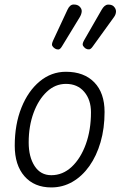

<svg xmlns="http://www.w3.org/2000/svg" viewBox="-20 -817 528 840"><path d="M204.5 3Q130 3 87.2 -45.8Q44.5 -94.5 44.5 -179.5Q44.5 -273 73.8 -346Q103 -419 153.8 -461Q204.5 -503 268.5 -503Q347.5 -503 392.5 -456.8Q437.5 -410.5 437.5 -327Q437.5 -255.5 420 -195.2Q402.5 -135 371 -90.5Q339.5 -46 297 -21.5Q254.5 3 204.5 3ZM105.5 -194Q105.5 -130.5 131.5 -90.5Q157.5 -50.5 204.5 -50.5Q254.5 -50.5 293.8 -87.2Q333 -124 355.5 -186.2Q378 -248.5 378 -325.5Q378 -380.5 348.5 -415.2Q319 -450 268.5 -450Q221.5 -450 184.8 -415.5Q148 -381 126.8 -323Q105.5 -265 105.5 -194ZM355 -604.5Q347 -610 343 -617.2Q339 -624.5 347.5 -640L424.5 -774Q437 -796 452.2 -796.8Q467.5 -797.5 476.5 -790Q488 -779 487.5 -766.2Q487 -753.5 478.5 -742L386 -614Q377.5 -601.5 369.8 -601Q362 -600.5 355 -604.5ZM220.5 -604.5Q212 -610 208.5 -616.8Q205 -623.5 212.5 -640L275 -774Q285.5 -797 301.8 -797.2Q318 -797.5 327 -789.5Q338.5 -779 337.5 -766.8Q336.5 -754.5 329 -742L251 -614Q243 -600.5 235 -600.5Q227 -600.5 220.5 -604.5Z"/></svg>

Font: Edu VIC WA NT Hand
Style: Regular
Weight: 400
Designer: Tina and Corey Anderson, Eben Sorkin, Mirko Velimirovic
Foundry: Google for Education
Version: Version 1.000